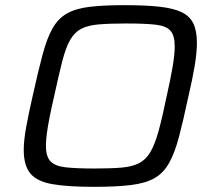

<svg xmlns="http://www.w3.org/2000/svg" viewBox="-20 -716 818 744"><path d="M345 8Q242 8 182.5 -2.5Q123 -13 97.5 -44Q72 -75 72 -135Q72 -172 81.5 -224Q91 -276 107 -346Q128 -441 145 -504.5Q162 -568 183.5 -606Q205 -644 239 -663.5Q273 -683 327 -689.5Q381 -696 463 -696Q544 -696 598 -690Q652 -684 683.5 -669Q715 -654 729 -625.5Q743 -597 743 -550Q743 -513 734.5 -461.5Q726 -410 710 -342Q690 -248 673.5 -185.5Q657 -123 635 -84Q613 -45 578.5 -25.5Q544 -6 487.5 1Q431 8 345 8ZM346 -63Q409 -63 450.5 -66.5Q492 -70 518.5 -83.5Q545 -97 562.5 -126.5Q580 -156 594.5 -208.5Q609 -261 626 -344Q641 -410 649 -457.5Q657 -505 657 -536Q657 -579 640 -597.5Q623 -616 582 -620.5Q541 -625 469 -625Q405 -625 363 -621.5Q321 -618 295 -604.5Q269 -591 252 -561.5Q235 -532 221.5 -479.5Q208 -427 190 -344Q179 -297 172 -261Q165 -225 161.5 -198.5Q158 -172 158 -151Q158 -109 176 -90.5Q194 -72 235.5 -67.5Q277 -63 346 -63Z"/></svg>

Font: Saira Expanded
Style: Italic
Weight: 400
Width: 7
Italic angle: -12°
Designer: Hector Gatti with collaboration of the Omnibus-Type team
Foundry: Omnibus-Type
Version: Version 1.101